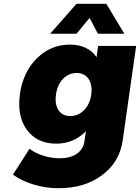

<svg xmlns="http://www.w3.org/2000/svg" viewBox="-20 -785 735 1008"><path d="M47.9 131.8 134.8 -3.9Q166.5 20 208.7 33Q251 45.9 293.9 45.9Q348.6 45.9 382.8 22.5Q417 -1 422.9 -41L431.2 -96.2Q367.2 -30.8 274.9 -30.8Q174.8 -30.8 121.3 -103.3Q67.9 -175.8 85 -293.9Q102.1 -409.2 174.8 -480Q247.6 -550.8 346.2 -550.8Q441.4 -550.8 486.8 -484.9L495.1 -543.9H694.8L624 -46.9Q607.4 66.9 515.4 135Q423.3 203.1 289.1 203.1Q217.3 203.1 154.1 183.1Q90.8 163.1 47.9 131.8ZM243.2 -607.9 381.8 -765.1H538.1L632.8 -607.9H494.1L450.2 -690.9L381.8 -607.9ZM273.9 -288.1Q266.6 -237.8 287.1 -206.8Q307.6 -175.8 349.1 -175.8Q391.1 -175.8 421.4 -206.8Q451.7 -237.8 459 -288.1Q465.8 -339.8 444.8 -370.8Q423.8 -401.9 381.8 -401.9Q340.3 -401.9 310.3 -370.4Q280.3 -338.9 273.9 -288.1Z"/></svg>

Font: Trueno ExtraBold
Style: Italic
Weight: 800
Designer: Julieta Ulanovsky
Foundry: Julieta Ulanovsky
Version: Version 3.001b | FøM Fix